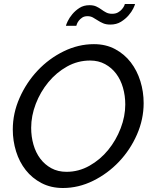

<svg xmlns="http://www.w3.org/2000/svg" viewBox="-20 -936 761 961"><path d="M295 5Q235 5 188 -19.5Q141 -44 109 -84.5Q77 -125 60.5 -178Q44 -231 44 -288Q44 -369 78 -446Q112 -523 168.5 -583Q225 -643 298.5 -679Q372 -715 450 -715Q510 -715 556.5 -690Q603 -665 634.5 -624Q666 -583 682.5 -530Q699 -477 699 -420Q699 -339 665.5 -262.5Q632 -186 575.5 -126.5Q519 -67 446 -31Q373 5 295 5ZM313 -76Q374 -76 428 -106.5Q482 -137 521.5 -185.5Q561 -234 584 -294Q607 -354 607 -413Q607 -457 595.5 -497Q584 -537 561.5 -567Q539 -597 506 -615Q473 -633 431 -633Q369 -633 315.5 -603Q262 -573 222 -524.5Q182 -476 159 -416Q136 -356 136 -296Q136 -252 147.5 -212Q159 -172 181.5 -142Q204 -112 237 -94Q270 -76 313 -76ZM532 -813Q511 -813 496 -819.5Q481 -826 469 -834Q457 -842 445 -848.5Q433 -855 418 -855Q402 -855 391.5 -848Q381 -841 374.5 -832.5Q368 -824 365 -816Q362 -808 362 -807H310Q311 -813 319 -830Q327 -847 342 -865Q357 -883 378 -896.5Q399 -910 428 -910Q448 -910 462 -903.5Q476 -897 487.5 -888.5Q499 -880 511.5 -873.5Q524 -867 541 -867Q559 -867 571 -874Q583 -881 590.5 -890Q598 -899 601.5 -906.5Q605 -914 605 -916H656Q655 -910 647 -893.5Q639 -877 623.5 -859Q608 -841 585.5 -827Q563 -813 532 -813Z"/></svg>

Font: PTCRaleway Medium
Style: Italic
Weight: 500
Italic angle: -12°
Designer: Matt McInerney, Pablo Impallari, Rodrigo Fuenzalida
Foundry: Matt McInerney, Pablo Impallari, Rodrigo Fuenzalida
Version: Version 3.000g; ttfautohint (v1.5) -l 8 -r 28 -G 28 -x 14 -D